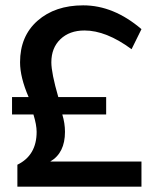

<svg xmlns="http://www.w3.org/2000/svg" viewBox="-20 -698 594 718"><path d="M509 0H45V-82Q117 -117 117 -205Q117 -231 105 -270H25V-335H87Q55 -409 55 -465Q55 -563 120.5 -620.5Q186 -678 291 -678Q405 -678 509 -589L472 -514Q377 -584 296 -584Q240 -584 206 -551.5Q172 -519 172 -465Q172 -425 198 -335H377V-270H213Q223 -237 223 -205Q223 -126 168 -94H509Z"/></svg>

Font: Celebes SemiBold
Style: Regular
Weight: 600
Designer: Anugrah Pasau
Foundry: Lafontype
Version: Version 1.000